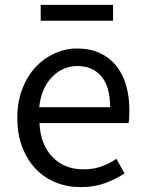

<svg xmlns="http://www.w3.org/2000/svg" viewBox="-20 -755 594 788"><path d="M311 13Q257 13 209.5 -6Q162 -25 127 -61.5Q92 -98 71.5 -151Q51 -204 51 -271Q51 -337 71.5 -390Q92 -443 126 -479.5Q160 -516 204.5 -536Q249 -556 296 -556Q348 -556 388 -538Q428 -520 455.5 -487Q483 -454 497 -407Q511 -360 511 -302Q511 -270 508 -250H142Q146 -162 195 -111Q244 -60 322 -60Q363 -60 395.5 -71.5Q428 -83 458 -103L491 -43Q456 -20 411.5 -3.5Q367 13 311 13ZM432 -315Q432 -398 396.5 -441Q361 -484 297 -484Q268 -484 241.5 -472.5Q215 -461 194 -439.5Q173 -418 159 -386.5Q145 -355 141 -315ZM147 -735H444V-670H147Z"/></svg>

Font: Kinto Sans
Style: Regular
Weight: 400
Designer: Authors: Ryoko NISHIZUKA  (kana & ideographs); Paul D. Hunt (Latin, Greek & Cyrillic); Wenlong ZHANG  (bopomofo); Sandol
Foundry: Adobe Systems Incorporated, ookami Inc.
Version: Version 0.001